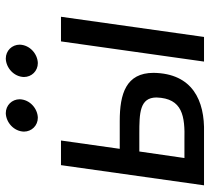

<svg xmlns="http://www.w3.org/2000/svg" viewBox="-50 -658 708 647"><g transform="rotate(-90 303.5 -334.0)"><path d="M293 -621C293 -647 273 -668 246 -668C215 -667 185 -641 184 -607C184 -581 204 -560 231 -560C262 -561 292 -587 293 -621ZM477 -621C477 -647 457 -668 430 -668C399 -667 369 -641 368 -607C368 -581 388 -560 415 -560C446 -561 476 -587 477 -621ZM382 -170C382 -263 311 -284 220 -284H126L154 -482H71L3 0H180C289 3 380 -39 382 -170ZM155 -66H95L117 -218H177C246 -218 299 -217 299 -160C296 -72 236 -64 155 -66ZM488 -482 420 0H503L571 -482Z"/></g></svg>

Font: Cantarell
Style: Oblique
Weight: 400
Italic angle: -8°
Designer: Dave Crossland
Version: Version 0.024